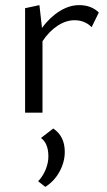

<svg xmlns="http://www.w3.org/2000/svg" viewBox="-20 -440 418 750"><path d="M366 -391 338 -334Q311 -361 271 -361Q238 -361 205 -339.5Q172 -318 146 -279V0H78V-408L134 -420L144 -331Q175 -373 213 -396.5Q251 -420 289 -420Q337 -420 366 -391ZM233 153Q233 193 212.5 230.5Q192 268 157 290L129 268Q148 248 158.5 222Q169 196 169 171Q169 120 140 99L188 62Q233 92 233 153Z"/></svg>

Font: Ysabeau Infant
Style: Regular
Weight: 400
Designer: Christian Thalmann (Catharsis Fonts)
Version: Version 0.003